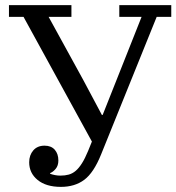

<svg xmlns="http://www.w3.org/2000/svg" viewBox="-20 -718 689 750"><path d="M218 12Q160 12 127 -15Q94 -42 94 -84Q94 -112 110 -130.5Q126 -149 154 -149Q180 -149 194 -133Q208 -117 208 -91Q208 -71 197.5 -58.5Q187 -46 176 -42V-39Q185 -36 195 -34Q205 -32 216 -32Q234 -32 248.5 -36Q263 -40 275.5 -50.5Q288 -61 300 -80Q312 -99 324 -128L339 -165L72 -652H15V-698H259V-652H170L305 -406L378 -269H381L435 -405L533 -652H446V-698H649V-652H592L375 -115Q346 -43 309 -15.5Q272 12 218 12Z"/></svg>

Font: IBM Plex Serif
Style: Regular
Weight: 400
Designer: Mike Abbink, Paul van der Laan, Pieter van Rosmalen
Foundry: Bold Monday
Version: Version 3.001